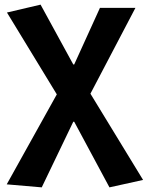

<svg xmlns="http://www.w3.org/2000/svg" viewBox="-20 -594 637 828"><path d="M160 214 296 -69H300L452 214L597 182L370 -190L564 -560H411L300 -316H296L155 -574L10 -540L225 -187L9 201Z"/></svg>

Font: Noto Sans CJK SC
Style: Bold
Weight: 700
Designer: Ryoko NISHIZUKA 西塚涼子 (kana, bopomofo & ideographs); Paul D. Hunt (Latin, Greek & Cyrillic); Sandoll Communications 산돌커뮤니
Foundry: Adobe
Version: Version 2.004;hotconv 1.0.118;makeotfexe 2.5.65603